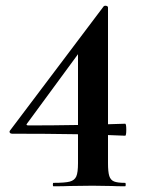

<svg xmlns="http://www.w3.org/2000/svg" viewBox="-20 -652 514 672"><path d="M418 -12Q420 -12 420 -6Q420 0 418 0Q388 0 371 -1L304 -2L224 -1Q204 0 167 0Q165 0 165 -6Q165 -12 167 -12Q208 -12 224.5 -16.5Q241 -21 247 -34.5Q253 -48 253 -81V-489L299 -525L75 -220Q69 -213 80 -213Q250 -213 418 -219Q422 -219 422 -198Q422 -177 418 -177Q271 -184 22 -184Q17 -184 14.5 -187.5Q12 -191 15 -195L343 -630Q345 -632 349 -632Q352 -632 355 -630.5Q358 -629 358 -626V-81Q358 -50 362.5 -36Q367 -22 379 -17Q391 -12 418 -12Z"/></svg>

Font: Cormorant Infant
Style: Bold
Weight: 700
Designer: Christian Thalmann (Catharsis Fonts)
Foundry: Catharsis Fonts
Version: Version 4.000